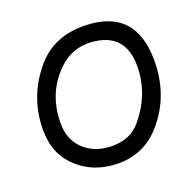

<svg xmlns="http://www.w3.org/2000/svg" viewBox="-133 -877 1064 1047"><g transform="rotate(-20 399.0 -353.5)"><path d="M466.3 -641.1Q357.4 -648.4 277.3 -571.3Q158.7 -457 158.7 -280.8Q158.7 -191.9 212.9 -135.7Q276.4 -69.8 384.3 -69.8Q488.8 -69.8 548.3 -141.6Q656.2 -271 658.2 -428.7Q661.1 -627.9 466.3 -641.1ZM460.4 -738.3Q756.8 -734.9 756.3 -429.2Q755.9 -231.9 637.7 -90.3Q537.1 30.8 384.3 30.8Q225.1 30.8 126.5 -78.1Q56.2 -155.8 56.2 -279.8Q56.2 -473.6 183.6 -622.1Q285.6 -740.2 460.4 -738.3Z"/></g></svg>

Font: Comic Relief LRS
Style: Regular
Weight: 400
Designer: Jeff Davis
Foundry: Loudifier
Version: Version 1.0